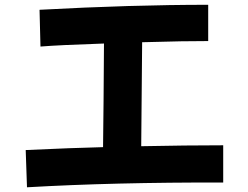

<svg xmlns="http://www.w3.org/2000/svg" viewBox="-20 -773 1040 806"><path d="M917 -6.8Q457 -7.8 93.3 13.2L87.9 -143.1Q286.1 -152.3 412.6 -155.3Q415 -329.1 416.5 -590.3Q228.5 -584 149.9 -577.6L146 -731.9Q532.2 -752.9 854 -752.9V-600.6Q764.2 -601.1 576.7 -595.7Q575.2 -433.6 572.8 -159.2Q762.2 -163.1 917 -163.1Z"/></svg>

Font: Droid Sans
Style: Regular
Weight: 400
Foundry: Ascender Corporation
Version: Version 1.00 build 114